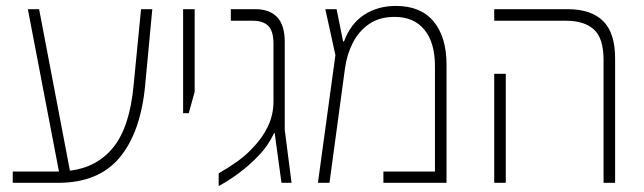

<svg xmlns="http://www.w3.org/2000/svg" viewBox="-20 -617 2174 648"><path d="M23 0V-38H173Q176 -38 179 -38L74 -586H112L216 -41Q308 -52 363 -120.5Q418 -189 431 -330L456 -586H494L470 -330Q455 -171 384 -85.5Q313 0 176 0Z M598 -235V-586H637V-307L617 -235Z M718 11V-32Q753 -52 781.5 -72.5Q810 -93 831 -116Q865 -150 884 -190Q903 -230 903 -274V-469Q903 -512 885.5 -529.5Q868 -547 833 -547H759V-586H842Q890 -586 915.5 -559Q941 -532 941 -476V-179L964 0H930L907 -168H905Q887 -128 855 -94Q823 -60 786.5 -33Q750 -6 718 11Z M1316 -597Q1400 -597 1443.5 -544.5Q1487 -492 1487 -399V0H1274V-38H1448V-393Q1448 -473 1412.5 -516.5Q1377 -560 1312 -560Q1260 -560 1225 -535.5Q1190 -511 1170 -471Q1150 -431 1144 -384L1092 0H1053L1112 -431L1078 -586H1116L1138 -477H1141Q1163 -537 1209 -567Q1255 -597 1316 -597Z M2017 0V-414Q2017 -488 1984.5 -517.5Q1952 -547 1890 -547H1648V-586H1896Q1975 -586 2015.5 -546Q2056 -506 2056 -420V0ZM1648 0V-368H1687V0Z"/></svg>

Font: Noto Sans Hebrew SemiCondensed ExtraLight
Style: Regular
Weight: 200
Width: 4
Designer: Monotype Design Team
Foundry: Monotype Imaging Inc.
Version: Version 2.004; ttfautohint (v1.8.4.7-5d5b)